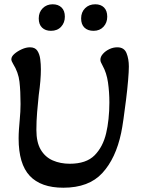

<svg xmlns="http://www.w3.org/2000/svg" viewBox="-20 -864 662 897"><path d="M276 13Q171 13 119 -42.5Q67 -98 67 -217Q67 -237 68.5 -259Q70 -281 72 -302Q74 -322 75 -342Q76 -362 76 -378Q76 -438 71 -482Q66 -526 41 -566Q33 -579 33 -587Q33 -600 47.5 -612.5Q62 -625 82 -634Q102 -643 120 -643Q144 -643 154.5 -627Q165 -611 168 -587.5Q171 -564 171 -540Q171 -515 168.5 -485Q166 -455 161 -420Q157 -382 153.5 -340.5Q150 -299 150 -257Q150 -199 170.5 -164.5Q191 -130 226.5 -114.5Q262 -99 306 -99Q383 -99 422 -138.5Q461 -178 476 -242Q483 -271 487 -308.5Q491 -346 491 -385Q491 -434 484.5 -479Q478 -524 459 -558Q455 -566 452 -572Q449 -578 449 -585Q449 -599 461 -612.5Q473 -626 491 -634.5Q509 -643 528 -643Q560 -643 571 -616Q582 -589 582 -553Q582 -531 578.5 -489Q575 -447 569 -399Q563 -351 557 -308.5Q551 -266 546 -243Q521 -124 458 -55.5Q395 13 276 13ZM218 -720Q192 -720 176.5 -735Q161 -750 161 -778Q161 -807 179.5 -825.5Q198 -844 226 -844Q252 -844 267.5 -829Q283 -814 283 -786Q283 -758 265.5 -739Q248 -720 218 -720ZM417 -720Q390 -720 374.5 -735Q359 -750 359 -778Q359 -807 377.5 -825.5Q396 -844 425 -844Q451 -844 466 -829Q481 -814 481 -786Q481 -758 463.5 -739Q446 -720 417 -720Z"/></svg>

Font: Akaya Kanadaka
Style: Regular
Weight: 400
Designer: Vaishnavi Murthy Yerkadithaya, Juan Luis Blanco Aristondo
Version: Version 1.002; ttfautohint (v1.8.3)